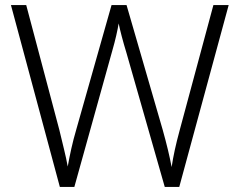

<svg xmlns="http://www.w3.org/2000/svg" viewBox="-20 -734 940 754"><path d="M878 -714 684 0H627L477 -525Q466 -561 458 -591.5Q450 -622 446 -642Q443 -623 436.5 -594.5Q430 -566 421 -535L272 0H215L23 -714H83L213 -224Q223 -182 231.5 -147.5Q240 -113 246 -80Q252 -114 260 -150Q268 -186 280 -227L418 -714H477L619 -224Q631 -181 639.5 -145.5Q648 -110 654 -78Q659 -111 666.5 -145.5Q674 -180 686 -224L818 -714Z"/></svg>

Font: Noto Sans Arabic UI Lt
Style: Regular
Weight: 300
Designer: Monotype Design Team, Nadine Chahine and Nizar Qandah
Foundry: Monotype Imaging Inc.
Version: Version 2.010; ttfautohint (v1.8.4.7-5d5b)